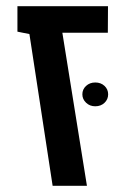

<svg xmlns="http://www.w3.org/2000/svg" viewBox="-20 -598 403 618"><path d="M149.4 0 74.7 -488.3 36.1 -496.1V-578.1H327.6L327.1 -492.7H180.7L259.8 0ZM286.6 -255.9Q269 -255.9 257.1 -267.3Q245.1 -278.8 245.1 -294.4Q245.1 -310.5 257.1 -321.5Q269 -332.5 286.6 -332.5Q304.7 -332.5 316.4 -321.5Q328.1 -310.5 328.1 -294.4Q328.1 -278.3 316.4 -267.1Q304.7 -255.9 286.6 -255.9Z"/></svg>

Font: Heebo Medium
Style: Regular
Weight: 500
Designer: Oded Ezer
Foundry: Ezer Type House
Version: Version 3.100